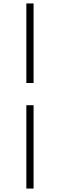

<svg xmlns="http://www.w3.org/2000/svg" viewBox="-20 -826 347 1115"><path d="M133 269V-215H175V269ZM175 -344H133V-806H175Z"/></svg>

Font: Noto Serif KR ExtraLight ExtraLight
Style: Regular
Weight: 250
Version: Version 2.003-H1;hotconv 1.1.1;makeotfexe 2.6.0